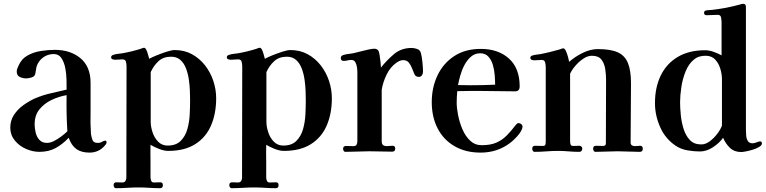

<svg xmlns="http://www.w3.org/2000/svg" viewBox="-20 -796 4027 1009"><path d="M334 -106Q331 -153 330 -200.5Q329 -248 330 -296Q289 -289 250.5 -270.5Q212 -252 187 -221Q162 -190 162 -142Q162 -122 167.5 -99Q173 -76 187.5 -60.5Q202 -45 227 -45Q245 -45 265 -55.5Q285 -66 303.5 -80Q322 -94 334 -106ZM540 -47Q540 -43 536.5 -38Q533 -33 530 -30Q499 6 450 6Q407 6 381 -13Q355 -32 341 -72Q309 -38 272.5 -18Q236 2 187 2Q152 2 116.5 -13.5Q81 -29 57.5 -58Q34 -87 34 -125Q34 -163 53.5 -192.5Q73 -222 103 -243.5Q133 -265 164 -279Q204 -296 246 -305.5Q288 -315 330 -325V-329Q330 -347 329.5 -377.5Q329 -408 323 -438.5Q317 -469 303 -490.5Q289 -512 262 -512Q231 -512 206.5 -494Q182 -476 172 -446Q170 -437 169 -428.5Q168 -420 166 -411Q164 -395 147.5 -389.5Q131 -384 117 -384Q100 -384 84 -391.5Q68 -399 68 -420Q68 -428 70.5 -434.5Q73 -441 76 -448Q92 -486 124 -504Q156 -522 194.5 -528Q233 -534 268 -534Q350 -534 403 -490Q456 -446 456 -360V-209Q455 -181 455.5 -151.5Q456 -122 458 -93Q460 -76 466 -60.5Q472 -45 493 -45Q507 -45 516.5 -51Q526 -57 534 -57Q538 -57 539 -53Q540 -49 540 -47Z M979 -266Q979 -287 978 -316.5Q977 -346 972.5 -377.5Q968 -409 957.5 -436.5Q947 -464 928 -481Q909 -498 879 -498Q839 -498 813.5 -475Q788 -452 772 -417V-156Q772 -131 781.5 -101.5Q791 -72 811 -51.5Q831 -31 861 -31Q905 -31 929.5 -55.5Q954 -80 964.5 -117Q975 -154 977 -194.5Q979 -235 979 -266ZM1116 -280Q1116 -199 1089 -136.5Q1062 -74 1006 -38.5Q950 -3 864 -3Q842 -3 815.5 -13.5Q789 -24 771 -35Q771 -13 770.5 9.5Q770 32 771 55V136Q771 145 774.5 154Q778 163 789 163Q797 163 805.5 162.5Q814 162 822 162Q836 162 836 177Q836 193 821 193Q793 193 765 191Q737 189 708 189Q679 189 649 191Q619 193 590 193Q583 193 580 187.5Q577 182 577 177Q577 162 592 162Q600 162 608 162.5Q616 163 623 163Q634 163 639 155.5Q644 148 644 138Q644 -8 644.5 -154.5Q645 -301 645 -447Q645 -458 642 -471Q639 -484 624 -484Q614 -484 604.5 -483Q595 -482 585 -482Q579 -482 571.5 -484.5Q564 -487 564 -495Q564 -501 568 -504Q572 -507 577 -508Q588 -512 600 -513Q612 -514 623 -516Q674 -525 721 -540Q725 -542 729 -543.5Q733 -545 737 -545Q744 -545 749.5 -533Q755 -521 758.5 -507Q762 -493 764 -487Q778 -495 804 -505.5Q830 -516 856.5 -524.5Q883 -533 898 -533Q949 -533 989 -511Q1029 -489 1057.5 -452.5Q1086 -416 1101 -371Q1116 -326 1116 -280Z M1587 -266Q1587 -287 1586 -316.5Q1585 -346 1580.5 -377.5Q1576 -409 1565.5 -436.5Q1555 -464 1536 -481Q1517 -498 1487 -498Q1447 -498 1421.5 -475Q1396 -452 1380 -417V-156Q1380 -131 1389.5 -101.5Q1399 -72 1419 -51.5Q1439 -31 1469 -31Q1513 -31 1537.5 -55.5Q1562 -80 1572.5 -117Q1583 -154 1585 -194.5Q1587 -235 1587 -266ZM1724 -280Q1724 -199 1697 -136.5Q1670 -74 1614 -38.5Q1558 -3 1472 -3Q1450 -3 1423.5 -13.5Q1397 -24 1379 -35Q1379 -13 1378.5 9.5Q1378 32 1379 55V136Q1379 145 1382.5 154Q1386 163 1397 163Q1405 163 1413.5 162.5Q1422 162 1430 162Q1444 162 1444 177Q1444 193 1429 193Q1401 193 1373 191Q1345 189 1316 189Q1287 189 1257 191Q1227 193 1198 193Q1191 193 1188 187.5Q1185 182 1185 177Q1185 162 1200 162Q1208 162 1216 162.5Q1224 163 1231 163Q1242 163 1247 155.5Q1252 148 1252 138Q1252 -8 1252.5 -154.5Q1253 -301 1253 -447Q1253 -458 1250 -471Q1247 -484 1232 -484Q1222 -484 1212.5 -483Q1203 -482 1193 -482Q1187 -482 1179.5 -484.5Q1172 -487 1172 -495Q1172 -501 1176 -504Q1180 -507 1185 -508Q1196 -512 1208 -513Q1220 -514 1231 -516Q1282 -525 1329 -540Q1333 -542 1337 -543.5Q1341 -545 1345 -545Q1352 -545 1357.5 -533Q1363 -521 1366.5 -507Q1370 -493 1372 -487Q1386 -495 1412 -505.5Q1438 -516 1464.5 -524.5Q1491 -533 1506 -533Q1557 -533 1597 -511Q1637 -489 1665.5 -452.5Q1694 -416 1709 -371Q1724 -326 1724 -280Z M2203 -419Q2203 -409 2197.5 -400.5Q2192 -392 2181 -392Q2164 -392 2158 -406Q2152 -419 2145.5 -436.5Q2139 -454 2128.5 -467Q2118 -480 2099 -480Q2089 -480 2080 -476Q2071 -472 2063 -466Q2031 -444 2011.5 -403.5Q1992 -363 1986 -324V-325Q1986 -288 1986 -251Q1986 -214 1986 -177V-54Q1986 -37 1995.5 -32Q2005 -27 2018.5 -28.5Q2032 -30 2043 -30Q2057 -30 2057 -15Q2057 1 2041 1Q2011 1 1981 0Q1951 -1 1921 -1Q1890 -1 1859 0.5Q1828 2 1796 2Q1789 2 1786 -3.5Q1783 -9 1783 -14Q1783 -29 1799 -29Q1809 -29 1818.5 -28.5Q1828 -28 1838 -28Q1850 -28 1854 -36Q1858 -44 1858 -54Q1858 -125 1858 -197Q1858 -269 1858 -340Q1858 -359 1858 -378Q1858 -397 1858 -416Q1858 -427 1856 -442Q1854 -457 1847.5 -469Q1841 -481 1826 -481Q1816 -481 1806.5 -478.5Q1797 -476 1786 -476Q1771 -476 1771 -491Q1771 -502 1782 -506Q1796 -511 1811 -512.5Q1826 -514 1840 -517Q1853 -520 1874 -525.5Q1895 -531 1915.5 -535.5Q1936 -540 1947 -540Q1962 -540 1969 -529Q1972 -524 1975 -505.5Q1978 -487 1980 -468Q1982 -449 1982 -441Q2013 -480 2051 -512Q2089 -544 2143 -544Q2157 -544 2172.5 -538.5Q2188 -533 2192 -517Q2197 -498 2200 -468.5Q2203 -439 2203 -419Z M2582 -351Q2582 -371 2580 -399Q2578 -427 2570.5 -453.5Q2563 -480 2547 -498Q2531 -516 2503 -516Q2476 -516 2455.5 -498.5Q2435 -481 2421 -454.5Q2407 -428 2399 -399.5Q2391 -371 2387 -349Q2404 -349 2420.5 -348.5Q2437 -348 2453 -348Q2518 -348 2582 -351ZM2726 -130Q2726 -127 2724.5 -121.5Q2723 -116 2721 -113Q2714 -97 2695 -76.5Q2676 -56 2661 -45Q2594 6 2506 6Q2427 6 2369 -27.5Q2311 -61 2280 -121Q2249 -181 2249 -259Q2249 -337 2279.5 -400.5Q2310 -464 2367.5 -501.5Q2425 -539 2506 -539Q2599 -539 2655 -488Q2711 -437 2711 -342Q2711 -316 2687 -316Q2643 -316 2599 -317Q2555 -318 2511 -318Q2479 -318 2447 -318Q2415 -318 2383 -317Q2380 -287 2380 -256Q2380 -228 2387.5 -190Q2395 -152 2410.5 -116Q2426 -80 2451 -56.5Q2476 -33 2512 -33Q2557 -33 2587.5 -46Q2618 -59 2642 -83Q2666 -107 2691 -140Q2694 -144 2697.5 -146.5Q2701 -149 2706 -149Q2713 -149 2719.5 -143.5Q2726 -138 2726 -130Z M3358 -14Q3358 2 3342 2Q3313 2 3283.5 0.5Q3254 -1 3225 -1Q3197 -1 3168 0.5Q3139 2 3110 2Q3103 2 3100 -3.5Q3097 -9 3097 -15Q3097 -30 3113 -30Q3122 -30 3131 -29.5Q3140 -29 3149 -29Q3164 -29 3164 -42Q3164 -126 3164.5 -210Q3165 -294 3165 -378Q3165 -405 3160.5 -434Q3156 -463 3140.5 -483Q3125 -503 3090 -503Q3068 -503 3044.5 -487Q3021 -471 3002.5 -449Q2984 -427 2976 -408V-54Q2976 -45 2978.5 -37Q2981 -29 2992 -29Q3000 -29 3008.5 -29.5Q3017 -30 3025 -30Q3030 -30 3035 -26Q3040 -22 3040 -17Q3040 2 3024 2Q2996 2 2968.5 -0.5Q2941 -3 2912 -3Q2882 -3 2851.5 -0.5Q2821 2 2790 2Q2783 2 2780 -3.5Q2777 -9 2777 -15Q2777 -30 2793 -30Q2802 -30 2811 -29.5Q2820 -29 2830 -29Q2844 -29 2846 -35Q2848 -41 2848 -54V-199Q2848 -260 2848 -321Q2848 -382 2848 -443Q2848 -454 2845 -467.5Q2842 -481 2827 -481Q2817 -481 2807.5 -480Q2798 -479 2788 -479Q2782 -479 2774.5 -481.5Q2767 -484 2767 -492Q2767 -498 2771 -501Q2775 -504 2780 -505Q2790 -508 2801 -509Q2812 -510 2822 -512Q2848 -517 2873.5 -523.5Q2899 -530 2924 -537Q2928 -539 2932 -540.5Q2936 -542 2940 -542Q2948 -542 2954.5 -527Q2961 -512 2965.5 -495Q2970 -478 2971 -471Q3000 -497 3041 -517.5Q3082 -538 3122 -538Q3189 -538 3226.5 -521Q3264 -504 3280 -464.5Q3296 -425 3296 -359Q3296 -281 3295 -203Q3294 -125 3294 -47Q3294 -37 3300.5 -32.5Q3307 -28 3317 -28Q3324 -28 3330.5 -29Q3337 -30 3344 -30Q3358 -30 3358 -14Z M3774 -380Q3774 -406 3765.5 -434.5Q3757 -463 3738.5 -483Q3720 -503 3688 -503Q3672 -503 3657 -499Q3642 -495 3628 -484Q3600 -462 3583.5 -422Q3567 -382 3560.5 -337.5Q3554 -293 3554 -259Q3554 -231 3557.5 -193.5Q3561 -156 3572 -120Q3583 -84 3605 -60.5Q3627 -37 3665 -37Q3688 -37 3710 -53.5Q3732 -70 3749.5 -93Q3767 -116 3774 -136ZM3984 -42Q3984 -33 3970.5 -24.5Q3957 -16 3938 -10Q3919 -4 3901 -0.5Q3883 3 3875 3Q3839 3 3816 -19Q3793 -41 3780 -72Q3760 -44 3726.5 -22Q3693 0 3658 0Q3627 0 3592.5 -6Q3558 -12 3531 -30Q3476 -67 3449 -128.5Q3422 -190 3422 -254Q3422 -337 3452.5 -399.5Q3483 -462 3542 -497Q3601 -532 3686 -532Q3707 -532 3730.5 -523.5Q3754 -515 3772 -505V-678Q3772 -689 3769.5 -703.5Q3767 -718 3752 -718Q3737 -718 3722.5 -717Q3708 -716 3694 -716Q3680 -716 3680 -728Q3680 -740 3691 -741Q3699 -743 3707 -743Q3715 -743 3722 -744Q3741 -746 3759 -749Q3777 -752 3795 -755Q3814 -759 3832 -763Q3850 -767 3868 -772Q3873 -774 3877 -775Q3881 -776 3885 -776Q3900 -776 3900 -760V-109Q3900 -97 3901.5 -81.5Q3903 -66 3910.5 -54.5Q3918 -43 3934 -43Q3945 -43 3956.5 -48Q3968 -53 3975 -53Q3980 -53 3982 -49.5Q3984 -46 3984 -42Z"/></svg>

Font: Kaisei HarunoUmi
Style: Bold
Weight: 700
Designer: Font-Kai, 金井和夫
Foundry: KAZUO KANAI
Version: Version 5.003